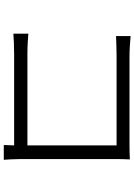

<svg xmlns="http://www.w3.org/2000/svg" viewBox="136 -858 727 1040"><g transform="rotate(90 500.0 -337.5)"><path d="M845 6C844 -6 841 -50 841 -86V-603C841 -625 842 -655 843 -677C823 -676 796 -675 772 -675H281C250 -675 207 -678 175 -681V-602C197 -603 246 -605 282 -605H767V-122H270C229 -122 186 -125 162 -127V-46C188 -48 231 -50 272 -50H767C766 -25 765 -3 765 6Z"/></g></svg>

Font: Noto Sans CJK JP DemiLight
Style: Regular
Weight: 350
Designer: Ryoko NISHIZUKA (kana & ideographs); Paul D. Hunt (Latin, Greek & Cyrillic); Wenlong ZHANG (bopomofo); Sandoll Communica
Foundry: Adobe Systems Incorporated
Version: Version 1.004;PS 1.004;hotconv 1.0.82;makeotf.lib2.5.63406